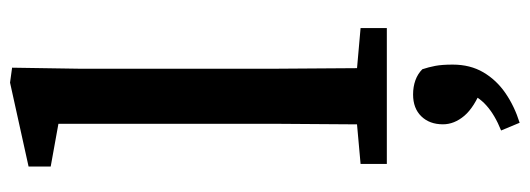

<svg xmlns="http://www.w3.org/2000/svg" viewBox="-348 -424 1030 373"><g transform="rotate(-90 166.5 -237.0)"><path d="M35 0V-51L146 -61H186L299 -51V0ZM111 0Q112 -36 112 -72Q112 -108 112.5 -144Q113 -180 113 -215V-638L30 -653V-696L193 -732L222 -728L220 -598V-215Q220 -180 220.5 -144Q221 -108 221 -72Q221 -36 222 0ZM228 128Q228 162 213 187.5Q198 213 172.5 230.5Q147 248 115 258L100 222Q130 210 148.5 193.5Q167 177 174 155L183 185Q145 170 128.5 150.5Q112 131 112 109Q112 83 127.5 67Q143 51 170 51Q185 51 197.5 55.5Q210 60 219 69Q223 81 225.5 94Q228 107 228 128Z"/></g></svg>

Font: Source Serif 4 Medium
Style: Regular
Weight: 500
Designer: Frank Grießhammer
Foundry: Adobe Systems Incorporated
Version: Version 4.004;hotconv 1.0.116;makeotfexe 2.5.65601